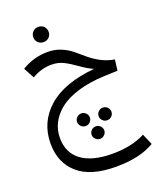

<svg xmlns="http://www.w3.org/2000/svg" viewBox="-175 -731 993 1200"><g transform="rotate(-20 321.5 -131.0)"><path d="M176 -574Q176 -596 190.5 -610.5Q205 -625 227 -625Q249 -625 263.5 -610.5Q278 -596 278 -574Q278 -553 263.5 -538.5Q249 -524 227 -524Q205 -524 190.5 -538.5Q176 -553 176 -574ZM612 232 643 305Q547 363 387 363Q219 363 134.5 289Q50 215 50 88Q50 -54 155 -147Q260 -240 465 -259Q425 -277 381 -308.5Q337 -340 302 -357.5Q267 -375 222 -375Q156 -375 93 -338L55 -409Q135 -458 228 -458Q275 -458 315 -441.5Q355 -425 385.5 -400Q416 -375 446 -349Q476 -323 517.5 -300.5Q559 -278 608 -270L599 -198L513 -195Q410 -191 332 -167Q254 -143 208 -105.5Q162 -68 139.5 -22.5Q117 23 117 75Q117 173 188 226Q259 279 395 279Q523 279 612 232ZM295 59Q277 59 264.5 46.5Q252 34 252 17Q252 0 264.5 -12.5Q277 -25 295 -25Q312 -25 324.5 -12.5Q337 0 337 17Q337 34 324.5 46.5Q312 59 295 59ZM433 71Q416 71 403.5 58.5Q391 46 391 29Q391 12 403.5 -0.5Q416 -13 433 -13Q451 -13 463.5 -0.5Q476 12 476 29Q476 46 463.5 58.5Q451 71 433 71ZM310 124Q310 106 322.5 94Q335 82 352 82Q369 82 381.5 94Q394 106 394 124Q394 140 381.5 152.5Q369 165 352 165Q335 165 322.5 152.5Q310 140 310 124Z"/></g></svg>

Font: FiraGO Book
Style: Regular
Weight: 350
Designer: bBox Type
Foundry: bBox Type GmbH
Version: Version 1.001;PS 001.001;hotconv 1.0.88;makeotf.lib2.5.64775